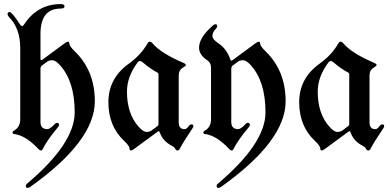

<svg xmlns="http://www.w3.org/2000/svg" viewBox="-20 -727 1908 940"><path d="M17.1 -658.7Q17.1 -668 27.3 -668Q38.6 -668 77.6 -607.9Q83 -599.6 88.1 -599.6Q93.3 -599.6 97.7 -606.9Q163.1 -707 277.3 -707Q295.9 -707 295.9 -696Q295.9 -685.1 277.3 -685.1Q178.2 -685.1 178.2 -561V-440.9Q178.2 -432.6 181.4 -432.6Q184.6 -432.6 188 -435.1L295.9 -514.6Q307.1 -522.9 313.2 -522.9Q319.3 -522.9 319.3 -514.2Q319.3 -501.5 346.2 -475.6Q444.3 -380.4 444.3 -231.4Q444.3 -36.6 127.4 188.5Q122.1 192.9 114.3 192.9Q106.4 192.9 106.4 182.6Q106.4 177.2 112.8 171.9Q345.7 -24.9 345.7 -177Q345.7 -329.1 272.9 -408.7Q251.5 -432.1 236.1 -432.1Q220.7 -432.1 211.9 -425.8L186 -406.7Q178.2 -400.9 178.2 -390.1V-129.9Q178.2 -94.7 211.9 -94.7Q224.6 -94.7 247.1 -118.7Q253.4 -125.5 258.3 -125.5Q269.5 -125.5 269.5 -115.2Q269.5 -110.8 263.7 -104Q212.9 -44.4 189 2.9Q185.5 9.8 180.2 9.8Q174.8 9.8 168.5 2.9Q106 -64 49.8 -70.8Q41.5 -71.8 41.5 -77.6Q41.5 -83.5 46.9 -86.4Q79.1 -104 79.1 -142.6V-492.2Q79.1 -588.9 22.5 -645.5Q17.1 -650.9 17.1 -658.7Z M610.4 -415Q670.4 -458 702.6 -515.1Q707 -522.9 713.6 -522.9Q720.2 -522.9 727.1 -514.6Q767.6 -466.3 879.4 -418.5Q889.6 -414.1 889.6 -408.9Q889.6 -403.8 877.4 -397Q855 -384.3 855 -358.4V-128.4Q855 -94.7 883.3 -94.7Q893.1 -94.7 901.4 -106.4Q909.7 -118.2 918 -118.2Q926.8 -118.2 926.8 -108.4Q926.8 -104 918.9 -93.3Q878.9 -34.7 860.4 1Q856 9.8 848.9 9.8Q841.8 9.8 837.9 1.5Q834 -6.8 822.3 -12.7Q776.4 -36.1 761.7 -80.1Q760.3 -84.5 757.3 -84.5Q754.4 -84.5 750.5 -81.5L637.7 1.5Q626.5 9.8 620.4 9.8Q614.3 9.8 614.3 1Q614.3 -12.7 587.4 -37.6Q510.7 -109.4 510.7 -226.6Q510.7 -343.8 610.4 -415ZM601.6 -277.8Q601.6 -168.9 660.6 -104.5Q682.1 -81.1 697.3 -81.1Q712.4 -81.1 721.7 -87.9L750.5 -109.4Q755.9 -113.3 755.9 -119.6V-363.3Q755.9 -369.1 750 -372.1Q718.3 -388.2 677.2 -422.9Q670.9 -428.2 665 -428.2Q659.2 -428.2 654.3 -421.9Q601.6 -352.5 601.6 -277.8Z M954.6 -493.7Q954.6 -542.5 1021 -601.1Q1029.3 -608.4 1034.7 -608.4Q1043.5 -608.4 1043.5 -598.6Q1043.5 -592.8 1037.1 -586.4Q1020 -569.3 1020 -551.8Q1020 -534.2 1048.3 -515.6Q1089.8 -488.3 1106.9 -437.5Q1109.4 -430.2 1112.3 -430.2Q1115.2 -430.2 1118.7 -432.6L1230 -514.6Q1241.2 -522.9 1247.3 -522.9Q1253.4 -522.9 1253.4 -514.2Q1253.4 -501.5 1280.3 -475.6Q1378.4 -380.4 1378.4 -231.4Q1378.4 -36.6 1061.5 188.5Q1056.2 192.9 1048.3 192.9Q1040.5 192.9 1040.5 182.6Q1040.5 177.2 1046.9 171.9Q1279.8 -24.9 1279.8 -177Q1279.8 -329.1 1207 -408.7Q1185.5 -432.1 1170.2 -432.1Q1154.8 -432.1 1146 -425.8L1120.1 -406.7Q1112.3 -400.9 1112.3 -390.1V-129.9Q1112.3 -94.7 1146 -94.7Q1158.7 -94.7 1181.2 -118.7Q1187.5 -125.5 1192.4 -125.5Q1203.6 -125.5 1203.6 -115.2Q1203.6 -110.8 1197.8 -104Q1147 -44.4 1123 2.9Q1119.6 9.8 1114.3 9.8Q1108.9 9.8 1102.5 2.9Q1040 -64 983.9 -70.8Q975.6 -71.8 975.6 -77.6Q975.6 -83.5 981 -86.4Q1013.2 -104 1013.2 -142.6V-396Q1013.2 -419.9 994.6 -432.1Q954.6 -458 954.6 -493.7Z M1544.4 -415Q1604.5 -458 1636.7 -515.1Q1641.1 -522.9 1647.7 -522.9Q1654.3 -522.9 1661.1 -514.6Q1701.7 -466.3 1813.5 -418.5Q1823.7 -414.1 1823.7 -408.9Q1823.7 -403.8 1811.5 -397Q1789.1 -384.3 1789.1 -358.4V-128.4Q1789.1 -94.7 1817.4 -94.7Q1827.1 -94.7 1835.4 -106.4Q1843.8 -118.2 1852.1 -118.2Q1860.8 -118.2 1860.8 -108.4Q1860.8 -104 1853 -93.3Q1813 -34.7 1794.4 1Q1790 9.8 1783 9.8Q1775.9 9.8 1772 1.5Q1768.1 -6.8 1756.3 -12.7Q1710.4 -36.1 1695.8 -80.1Q1694.3 -84.5 1691.4 -84.5Q1688.5 -84.5 1684.6 -81.5L1571.8 1.5Q1560.5 9.8 1554.4 9.8Q1548.3 9.8 1548.3 1Q1548.3 -12.7 1521.5 -37.6Q1444.8 -109.4 1444.8 -226.6Q1444.8 -343.8 1544.4 -415ZM1535.6 -277.8Q1535.6 -168.9 1594.7 -104.5Q1616.2 -81.1 1631.3 -81.1Q1646.5 -81.1 1655.8 -87.9L1684.6 -109.4Q1689.9 -113.3 1689.9 -119.6V-363.3Q1689.9 -369.1 1684.1 -372.1Q1652.3 -388.2 1611.3 -422.9Q1605 -428.2 1599.1 -428.2Q1593.3 -428.2 1588.4 -421.9Q1535.6 -352.5 1535.6 -277.8Z"/></svg>

Font: UnifrakturMaguntia16
Style: Book
Weight: 400
Designer: j. 'mach' wust, Gerrit Ansmann, Georg Duffner, based on a font by Peter Wiegel, original typeface by Carl Albert Fahrenw
Version: Version 2017-03-19